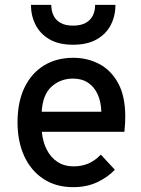

<svg xmlns="http://www.w3.org/2000/svg" viewBox="-20 -762 584 794"><path d="M283 12Q211.5 12 159.8 -22Q108 -56 80.2 -116.5Q52.5 -177 52.5 -256Q52.5 -340 81.2 -399.8Q110 -459.5 161.8 -491.2Q213.5 -523 283 -523Q342 -523 390.8 -497.2Q439.5 -471.5 468.8 -417.8Q498 -364 498 -280Q498 -268 497.2 -251.2Q496.5 -234.5 494.5 -217H153Q157 -174.5 173.8 -142.2Q190.5 -110 218.5 -92Q246.5 -74 284.5 -74Q318 -74 345.5 -85.8Q373 -97.5 397 -122.5L455 -60Q425 -28.5 381.5 -8.2Q338 12 283 12ZM152.5 -300H399Q398 -340.5 384.2 -371.2Q370.5 -402 344.8 -419.5Q319 -437 282 -437Q230.5 -437 193.5 -404Q156.5 -371 152.5 -300ZM282 -577Q223 -577 184.5 -599.5Q146 -622 127 -659.5Q108 -697 108 -742H192Q192 -717 201.5 -697.5Q211 -678 231 -667Q251 -656 282 -656Q313.5 -656 333.8 -667Q354 -678 363.8 -697.5Q373.5 -717 373.5 -742H457.5Q457.5 -697 438.5 -659.5Q419.5 -622 380.5 -599.5Q341.5 -577 282 -577Z"/></svg>

Font: Overpass Medium
Style: Regular
Weight: 500
Designer: Delve Withrington, Dave Bailey, Thomas Jockin
Foundry: Delve Fonts LLC
Version: Version 4.000